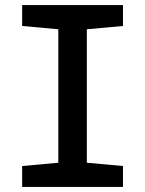

<svg xmlns="http://www.w3.org/2000/svg" viewBox="-20 -734 570 754"><path d="M67 0V-82L209 -95V-619L67 -632V-714H463V-632L321 -619V-95L463 -82V0Z"/></svg>

Font: Noto Sans Mono Condensed SemiBold
Style: Regular
Weight: 600
Width: 3
Designer: Monotype Design Team
Foundry: Monotype Imaging Inc.
Version: Version 2.014